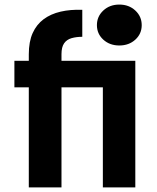

<svg xmlns="http://www.w3.org/2000/svg" viewBox="-20 -820 686 840"><path d="M106 0V-438H43V-554H106V-582Q106 -638 123 -675.5Q140 -713 171 -736Q202 -759 245 -769Q288 -779 340 -777V-659Q314 -659 293 -653Q272 -647 260.5 -630.5Q249 -614 249 -583V-554H515V-438H249V0ZM430 0V-554H572V0ZM502 -621Q460 -621 432 -646.5Q404 -672 404 -710Q404 -748 432 -774Q460 -800 502 -800Q544 -800 572 -774Q600 -748 600 -710Q600 -672 572 -646.5Q544 -621 502 -621Z"/></svg>

Font: Parkinsans SemiBold
Style: Regular
Weight: 600
Designer: Red Stone, Indian Type Foundry
Foundry: Indian Type Foundry
Version: Version 1.000